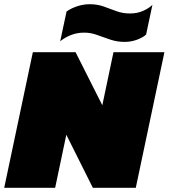

<svg xmlns="http://www.w3.org/2000/svg" viewBox="-41 -892 801 912"><path d="M551 -693Q515 -693 482.5 -704Q450 -715 420 -726Q390 -737 359 -737Q325 -737 296 -725.5Q267 -714 245 -696L275 -837Q293 -851 323.5 -861.5Q354 -872 385 -872Q422 -872 452 -861Q482 -850 512 -839Q542 -828 576 -828Q611 -828 639 -840.5Q667 -853 683 -869L653 -728Q640 -715 611.5 -704Q583 -693 551 -693ZM-21 0 115 -644H318L445 -392L498 -644H740L604 0H400L274 -252L221 0Z"/></svg>

Font: Kanit Black
Style: Italic
Weight: 900
Italic angle: -12°
Designer: Katatrad Team
Foundry: CadsonDemak
Version: Version 2.000; ttfautohint (v1.8.3)